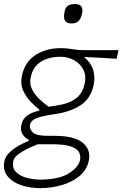

<svg xmlns="http://www.w3.org/2000/svg" viewBox="-30 -748 618 969"><path d="M172.5 201.5Q119 201.5 74.5 185.8Q30 170 6.5 139.2Q-17 108.5 -7.5 63.5Q-3 42.5 16 23.5Q35 4.5 61.5 -11Q88 -26.5 115 -37V-42Q107.5 -45.5 96.8 -55Q86 -64.5 79.5 -80.2Q73 -96 78 -118.5Q84.5 -148 107.5 -164.8Q130.5 -181.5 168 -189.5V-195.5Q147.5 -211 124 -235.5Q100.5 -260 86.2 -292.5Q72 -325 80.5 -364.5Q95 -435.5 149 -470.2Q203 -505 275.5 -505Q300 -505 317.2 -502.5Q334.5 -500 351.5 -497.5Q368.5 -495 392.5 -495H568L558.5 -451.5Q473.5 -457 394 -460.5Q429 -431.5 440 -395.5Q451 -359.5 443 -320.5Q428 -249.5 375.5 -216.2Q323 -183 250 -172.5Q188.5 -164 157.8 -153Q127 -142 121.5 -118.5Q117.5 -98 135 -80.2Q152.5 -62.5 209.5 -62.5H245Q346.5 -62.5 388.2 -27Q430 8.5 418 64Q408 110.5 370.5 141Q333 171.5 280.5 186.5Q228 201.5 172.5 201.5ZM215.5 -209.5Q255 -214 293 -223.2Q331 -232.5 359.2 -256.2Q387.5 -280 397.5 -326.5Q406 -366 390.5 -396.5Q375 -427 343.8 -444.2Q312.5 -461.5 274 -461.5Q216.5 -461.5 176 -436.2Q135.5 -411 124.5 -355.5Q118.5 -326 130.5 -299.8Q142.5 -273.5 165.5 -251Q188.5 -228.5 215.5 -209.5ZM175 158.5Q268 157.5 316.8 127.2Q365.5 97 373.5 61.5Q378.5 39 369 20.5Q359.5 2 327.2 -9Q295 -20 232 -20H161Q133 -9.5 106 4Q79 17.5 60 32.5Q41 47.5 37.5 63.5Q30 99.5 50.8 120.2Q71.5 141 106.2 149.8Q141 158.5 175 158.5ZM330 -629.5Q281.5 -629.5 296.5 -691.5Q301.5 -713 314.2 -720.2Q327 -727.5 349 -727.5Q394.5 -727.5 384 -679Q378 -652 365.2 -640.8Q352.5 -629.5 330 -629.5Z"/></svg>

Font: Commissioner Loud ExtraLight
Style: Italic
Weight: 200
Italic angle: -12°
Designer: Kostas Bartsokas
Foundry: Kostas Bartsokas
Version: Version 1.000; ttfautohint (v1.8.3)